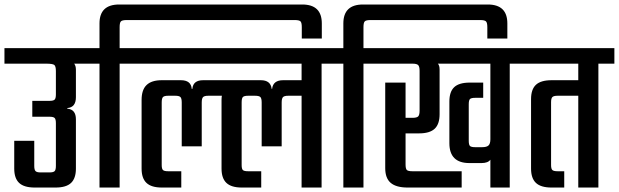

<svg xmlns="http://www.w3.org/2000/svg" viewBox="-40 -842 2778 862"><path d="M373 -626V-556.2H293Q300.8 -546.9 300.8 -528.8V-405.8Q300.8 -359.9 262.2 -356.9V-354Q300.8 -351.1 300.8 -306.2V-85Q300.8 -41.5 279.1 -20.8Q257.3 0 209 0H116.2Q67.9 0 45.9 -20.8Q23.9 -41.5 23.9 -85V-210H113.8V-97.2Q113.8 -79.6 119.6 -73.7Q125.5 -67.9 142.1 -67.9H182.1Q199.2 -67.9 205.1 -73.5Q210.9 -79.1 210.9 -97.2V-289.1Q210.9 -306.6 205.3 -312.3Q199.7 -317.9 182.1 -317.9H105V-389.2H182.1Q199.7 -389.2 205.3 -394.8Q210.9 -400.4 210.9 -418V-522.9Q210.9 -544.4 203.9 -550.3Q196.8 -556.2 167 -556.2H-20V-626Z M1316.9 -821.8Q1404.8 -821.8 1404.8 -736.8V-668.9H1314.9V-720.2Q1314.9 -740.2 1309.1 -746.1Q1303.2 -752 1283.2 -752H528.8Q508.8 -752 502.9 -746.1Q497.1 -740.2 497.1 -720.2V-626H568.8V-556.2H497.1V0H406.7V-556.2H335V-626H406.7V-736.8Q406.7 -821.8 495.1 -821.8Z M1469.7 -626V-556.2H1403.8V0H1314V-412.1H1253.9Q1236.3 -412.1 1230.5 -406Q1224.6 -399.9 1224.6 -381.8V-185.1H1134.8V-381.8Q1134.8 -399.9 1129.2 -406Q1123.5 -412.1 1105 -412.1H1073.7Q1055.7 -412.1 1050.3 -406.2Q1044.9 -400.4 1044.9 -381.8V-101.1Q1044.9 -84 1050.3 -78.6Q1055.7 -73.2 1073.7 -73.2H1132.8V0H1045.9Q998.5 0 976.6 -20.8Q954.6 -41.5 954.6 -85V-393.1Q954.6 -403.3 956.1 -412.1H895Q877.4 -412.1 871.6 -406Q865.7 -399.9 865.7 -381.8V-185.1H775.9V-381.8Q775.9 -399.9 770.3 -406Q764.6 -412.1 747.1 -412.1H714.8Q697.3 -412.1 691.7 -406.2Q686 -400.4 686 -381.8V-101.1Q686 -84 691.7 -78.6Q697.3 -73.2 714.8 -73.2H773.9V0H687Q639.6 0 617.7 -20.8Q595.7 -41.5 595.7 -85V-393.1Q595.7 -439 618.2 -460.4Q640.6 -481.9 686 -481.9H772Q817.9 -481.9 820.8 -442.9H823.7Q826.7 -481.9 872.1 -481.9H1130.9Q1175.3 -481.9 1179.7 -442.9H1181.6Q1186 -481.9 1231 -481.9H1314V-556.2H528.8V-626Z M2149.9 -821.8Q2237.8 -821.8 2237.8 -736.8V-668.9H2147.9V-720.2Q2147.9 -740.2 2141.8 -746.1Q2135.7 -752 2115.7 -752H1623.5Q1603.5 -752 1597.7 -746.1Q1591.8 -740.2 1591.8 -720.2V-626H1663.6V-556.2H1591.8V0H1501.5V-556.2H1429.7V-626H1501.5V-736.8Q1501.5 -821.8 1589.8 -821.8Z M2320.3 -626V-556.2H2248.5V0H2161.6V-125Q2150.9 -109.9 2121.6 -109.9H2067.4Q1977.5 -109.9 1977.5 -199.2V-386.2Q1977.5 -430.2 1999.3 -450.7Q2021 -471.2 2069.3 -471.2H2129.4V-402.8H2093.8Q2075.7 -402.8 2070.1 -397.5Q2064.5 -392.1 2064.5 -374V-210Q2064.5 -191.9 2070.1 -186.5Q2075.7 -181.2 2093.8 -181.2H2124.5Q2145 -181.2 2153.3 -189Q2161.6 -196.8 2161.6 -216.8V-556.2H1925.8Q1933.6 -548.3 1933.6 -529.8V-329.1Q1933.6 -284.7 1911.4 -263.9Q1889.2 -243.2 1841.8 -243.2H1780.8V-104Q1780.8 -84.5 1786.4 -78.9Q1792 -73.2 1811.5 -73.2H2032.7V0H1790.5Q1738.8 0 1714.1 -21Q1689.5 -42 1689.5 -86.9V-471.2H1780.8V-313H1811.5Q1831.1 -313 1837.4 -319.3Q1843.8 -325.7 1843.8 -345.2V-523.9Q1843.8 -543.5 1837.4 -549.8Q1831.1 -556.2 1811.5 -556.2H1623.5V-626Z M2718.3 -626V-556.2H2646.5V0H2556.2V-412.1H2463.4Q2445.8 -412.1 2439.9 -406.2Q2434.1 -400.4 2434.1 -382.8V-101.1Q2434.1 -84 2439.9 -78.6Q2445.8 -73.2 2463.4 -73.2H2493.2V0H2436.5Q2388.2 0 2366.2 -20.8Q2344.2 -41.5 2344.2 -85V-397Q2344.2 -440.9 2366.2 -461.4Q2388.2 -481.9 2436.5 -481.9H2556.2V-556.2H2280.3V-626Z"/></svg>

Font: Teko
Style: Regular
Weight: 400
Designer: Manushi Parikh, Jonny Pinhorn
Foundry: Indian Type Foundry
Version: Version 2.000;PS 1.0;hotconv 1.0.79;makeotf.lib2.5.61930